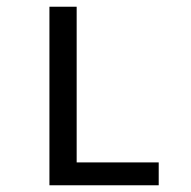

<svg xmlns="http://www.w3.org/2000/svg" viewBox="-20 -551 568 571"><path d="M127 -531H208V-68H452V0H127Z"/></svg>

Font: PlemolJP
Style: Regular
Weight: 400
Monospace: yes
Version: v2.0.4; ttfautohint (v1.8.4.7-5d5b-dirty) -l 6 -r 45 -G 200 